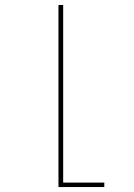

<svg xmlns="http://www.w3.org/2000/svg" viewBox="-20 -540 540 775"><path d="M216 215V-520H235V197H401V215Z"/></svg>

Font: Iosevka Term Curly Thin
Style: Regular
Weight: 100
Designer: Belleve Invis
Foundry: Belleve Invis
Version: Version 32.3.0